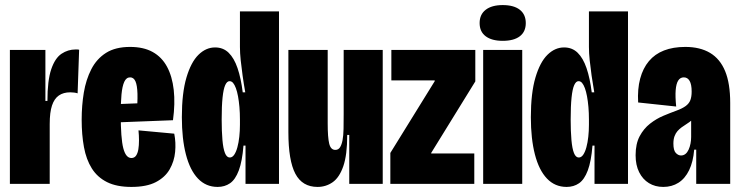

<svg xmlns="http://www.w3.org/2000/svg" viewBox="-20 -725 2917 757"><path d="M19 0V-297V-528H159V-327H167Q167 -408 182 -452Q197 -496 222.5 -513Q248 -530 278 -530Q282 -530 285 -530Q288 -530 292 -529L286 -357Q280 -359 272.5 -360Q265 -361 257 -361Q230 -361 212 -348.5Q194 -336 185 -309Q176 -282 176 -236V0Z M498 12Q440 12 402 -7Q364 -26 342 -61Q320 -96 311 -145Q302 -194 302 -253Q302 -309 310.5 -360Q319 -411 340 -452Q361 -493 398 -516.5Q435 -540 493 -540Q546 -540 582 -520Q618 -500 638.5 -462Q659 -424 665 -370.5Q671 -317 662 -251L404 -241V-313L532 -318L518 -268Q523 -322 522 -355.5Q521 -389 514 -404.5Q507 -420 493 -420Q478 -420 470 -402.5Q462 -385 459 -352.5Q456 -320 456 -274Q456 -180 466 -141Q476 -102 498 -102Q510 -102 516.5 -111.5Q523 -121 525.5 -136.5Q528 -152 528 -171.5Q528 -191 526 -211L667 -198Q674 -163 670.5 -126Q667 -89 649 -57.5Q631 -26 594.5 -7Q558 12 498 12Z M838 12Q792 12 760.5 -21Q729 -54 713 -116Q697 -178 697 -263Q697 -358 715 -419Q733 -480 762.5 -509Q792 -538 828 -538Q860 -538 881.5 -517Q903 -496 916.5 -456.5Q930 -417 937 -361H947Q941 -395 936.5 -427Q932 -459 929 -487.5Q926 -516 926 -540V-680H1080V-248V0H948V-151H940Q935 -89 921.5 -53Q908 -17 887 -2.5Q866 12 838 12ZM886 -104Q896 -104 903.5 -115Q911 -126 916 -144.5Q921 -163 923.5 -186Q926 -209 926 -233V-254Q926 -280 924 -303Q922 -326 918.5 -345Q915 -364 910 -377.5Q905 -391 899 -398Q893 -405 885 -405Q875 -405 868 -389.5Q861 -374 857.5 -340.5Q854 -307 854 -254Q854 -207 857 -173Q860 -139 867 -121.5Q874 -104 886 -104Z M1232 12Q1172 12 1144.5 -40Q1117 -92 1117 -204V-528H1272V-238Q1272 -183 1278 -158.5Q1284 -134 1302 -134Q1314 -134 1320.5 -144Q1327 -154 1330.5 -172Q1334 -190 1334.5 -216.5Q1335 -243 1335 -276V-528H1489V-243V0H1357V-193H1349Q1349 -114 1333.5 -69.5Q1318 -25 1291.5 -6.5Q1265 12 1232 12Z M1519 0V-122L1694 -405V-408H1523V-528H1854V-404L1680 -122V-120H1850V0Z M1885 0V-528H2039V0ZM1962 -564Q1919 -564 1895 -582Q1871 -600 1871 -634Q1871 -668 1895 -686.5Q1919 -705 1962 -705Q2006 -705 2029.5 -686.5Q2053 -668 2053 -634Q2053 -600 2029.5 -582Q2006 -564 1962 -564Z M2214 12Q2168 12 2136.5 -21Q2105 -54 2089 -116Q2073 -178 2073 -263Q2073 -358 2091 -419Q2109 -480 2138.5 -509Q2168 -538 2204 -538Q2236 -538 2257.5 -517Q2279 -496 2292.5 -456.5Q2306 -417 2313 -361H2323Q2317 -395 2312.5 -427Q2308 -459 2305 -487.5Q2302 -516 2302 -540V-680H2456V-248V0H2324V-151H2316Q2311 -89 2297.5 -53Q2284 -17 2263 -2.5Q2242 12 2214 12ZM2262 -104Q2272 -104 2279.5 -115Q2287 -126 2292 -144.5Q2297 -163 2299.5 -186Q2302 -209 2302 -233V-254Q2302 -280 2300 -303Q2298 -326 2294.5 -345Q2291 -364 2286 -377.5Q2281 -391 2275 -398Q2269 -405 2261 -405Q2251 -405 2244 -389.5Q2237 -374 2233.5 -340.5Q2230 -307 2230 -254Q2230 -207 2233 -173Q2236 -139 2243 -121.5Q2250 -104 2262 -104Z M2595 12Q2563 12 2538.5 -3Q2514 -18 2500 -46Q2486 -74 2486 -113Q2486 -158 2502 -188Q2518 -218 2543 -237.5Q2568 -257 2595.5 -268.5Q2623 -280 2645 -288Q2670 -297 2683.5 -307Q2697 -317 2702 -330.5Q2707 -344 2707 -364Q2707 -392 2699 -406Q2691 -420 2676 -420Q2662 -420 2654 -407.5Q2646 -395 2644 -369.5Q2642 -344 2646 -305L2496 -321Q2493 -374 2504 -415Q2515 -456 2538.5 -484Q2562 -512 2598 -526Q2634 -540 2682 -540Q2740 -540 2779.5 -516.5Q2819 -493 2839 -444.5Q2859 -396 2859 -319V-192Q2859 -160 2859 -128Q2859 -96 2859 -64Q2859 -32 2859 0H2725Q2725 -34 2725 -67.5Q2725 -101 2725 -135H2717Q2713 -87 2697 -54Q2681 -21 2655 -4.5Q2629 12 2595 12ZM2665 -112Q2675 -112 2682.5 -118Q2690 -124 2695 -135Q2700 -146 2702.5 -159Q2705 -172 2705 -185V-256L2726 -272Q2718 -260 2708 -251.5Q2698 -243 2687.5 -236.5Q2677 -230 2667.5 -223Q2658 -216 2651 -208Q2644 -200 2639.5 -188Q2635 -176 2635 -159Q2635 -132 2644.5 -122Q2654 -112 2665 -112Z"/></svg>

Font: Bricolage Grotesque 96pt ExtraBold Condensed
Style: Regular
Weight: 800
Width: 3
Version: Version 1.001;gftools[0.9.33.dev8+g029e19f]